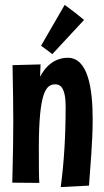

<svg xmlns="http://www.w3.org/2000/svg" viewBox="-20 -764 423 781"><path d="M342 -9C347 -83 357 -185 357 -279C357 -407 337 -529 256 -529C226 -529 178 -518 143 -452L145 -502L31 -499C33 -393 34 -330 34 -270C34 -203 33 -139 30 -21L140 -20C138 -37 138 -108 138 -162C138 -390 167 -421 205 -421C223 -421 247 -411 247 -331C247 -214 241 -107 227 -3ZM147 -578 193 -544 322 -683C322 -683 276 -721 243 -744Z"/></svg>

Font: Mouse Memoirs
Style: Regular
Weight: 400
Designer: Astigmatic (AOETI)
Foundry: Astigmatic (AOETI)
Version: Version 1.000